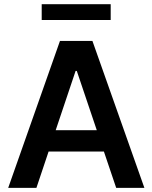

<svg xmlns="http://www.w3.org/2000/svg" viewBox="-20 -904 733 924"><path d="M19.5 0 268.6 -707H424.8L674.8 0H539.1L480 -174.8H213.9L155.3 0ZM445.8 -277.3 349.6 -562.5H343.8L248 -277.3ZM512.7 -807.6H180.7V-883.8H512.7Z"/></svg>

Font: Pretendard Std SemiBold
Style: Regular
Weight: 600
Designer: Base glyphs from Inter by Rasmus Andersson; Hangeul glyphs from Noto Sans CJK(Source Han Sans) by Jang Soo-young and Kan
Foundry: Kil Hyung-jin
Version: Version 1.309